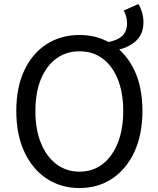

<svg xmlns="http://www.w3.org/2000/svg" viewBox="-20 -920 782 953"><path d="M569.2 -673.1 516.2 -711Q563.9 -719.8 587.2 -742.2Q610.5 -764.6 610.5 -803.8Q610.5 -820.7 606.2 -837.7Q601.9 -854.8 594.3 -867.8L667.1 -900.1Q678.3 -881.7 685.1 -858.3Q692 -834.9 692 -809.7Q692 -754.4 659.4 -721.4Q626.8 -688.5 569.2 -673.1ZM374.5 13.4Q282.6 13.4 211.7 -33.4Q140.8 -80.2 100.9 -166.2Q60.9 -252.2 60.9 -369.3Q60.9 -487 100.9 -571.3Q140.8 -655.6 211.7 -701Q282.6 -746.4 374.5 -746.4Q466.3 -746.4 536.7 -700.8Q607.1 -655.2 647.1 -571.1Q687 -487 687 -369.3Q687 -252.2 647.1 -166.2Q607.1 -80.2 536.7 -33.4Q466.3 13.4 374.5 13.4ZM374.5 -68Q440.6 -68 489 -105.3Q537.4 -142.5 564.5 -210.1Q591.6 -277.8 591.6 -369.3Q591.6 -460.8 564.5 -527.3Q537.4 -593.7 489 -629.5Q440.6 -665.4 374.5 -665.4Q309 -665.4 259.8 -629.5Q210.6 -593.7 183.1 -527.3Q155.7 -460.8 155.7 -369.3Q155.7 -277.8 183.1 -210.1Q210.6 -142.5 259.8 -105.3Q309 -68 374.5 -68Z"/></svg>

Font: Noto Sans TC
Style: Regular
Weight: 100
Designer: Ryoko NISHIZUKA 西塚涼子 (kana, bopomofo & ideographs); Paul D. Hunt (Latin, Greek & Cyrillic); Sandoll Communications 산돌커뮤니
Foundry: Adobe
Version: Version 2.004;hotconv 1.0.118;makeotfexe 2.5.65603